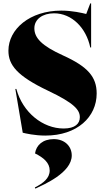

<svg xmlns="http://www.w3.org/2000/svg" viewBox="-20 -790 624 1140"><path d="M249 15C439 15 554 -96 554 -235C554 -333 502 -394 354 -461C228 -518 184 -565 184 -622C184 -676 233 -711 301 -711C407 -711 492 -624 516 -508H521V-770H516L492 -707C468 -713 409 -727 344 -727C157 -727 30 -617 30 -489C30 -404 81 -339 266 -251C422 -177 454 -137 454 -94C454 -56 426 -27 358 -27C234 -27 115 -122 77 -262H71L115 -2C131 2 186 15 249 15ZM187 323 190 330C240 306 406 236 406 133C406 80 366 36 299 36C234 36 195 72 188 121C239 146 275 177 275 222C275 269 236 298 187 323Z"/></svg>

Font: Nyght Serif Dark
Style: Regular
Weight: 800
Designer: Maksym Kobuzan
Version: Version 0.410;Glyphs 3.1.2 (3151)